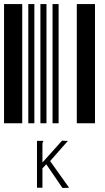

<svg xmlns="http://www.w3.org/2000/svg" viewBox="-20 -610 520 950"><path d="M0 0V-590H90V0ZM120 0V-590H150V0ZM180 0V-590H210V0ZM240 0V-590H270V0ZM360 0V-590H450V0ZM209 203 190 223V319H163V87H194V90Q192 92 191 95Q190 97 190 104V194L287 86Q296 87 306 87H316L228 187L322 319L289 320Z"/></svg>

Font: Libre Barcode 39 Extended Text
Style: Regular
Weight: 400
Version: Version 1.005; ttfautohint (v1.8.3)